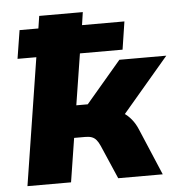

<svg xmlns="http://www.w3.org/2000/svg" viewBox="-51 -754 760 803"><g transform="rotate(-5 329.0 -352.5)"><path d="M32 0 116 -534H37L56 -653H135L143 -705H326L318 -651H496L478 -534H299L265 -319H313L461 -493H658L442 -239L414 -284Q439 -281 458 -269Q477 -257 492 -238.5Q507 -220 517 -196L600 0H413L352 -141Q345 -157 337 -166.5Q329 -176 318 -180Q307 -184 291 -184H244L215 0Z"/></g></svg>

Font: Nunito Sans 10pt Black
Style: Italic
Weight: 900
Italic angle: -9°
Designer: Vernon Adams
Foundry: Vernon Adams
Version: Version 3.101;gftools[0.9.27]